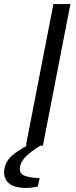

<svg xmlns="http://www.w3.org/2000/svg" viewBox="-82 -720 375 949"><path d="M46 0 182 -700H266L130 0ZM47 209Q-15 209 -41.5 182.5Q-68 156 -60 114Q-55 85 -36 62.5Q-17 40 29 13L68 -9L126 -8L125 -5Q76 25 49.5 50Q23 75 17 104Q12 132 31.5 144.5Q51 157 114 161L105 202Q90 205 75.5 207Q61 209 47 209Z"/></svg>

Font: REM Light
Style: Italic
Weight: 300
Italic angle: -11°
Designer: Octavio Pardo
Foundry: Ashler Design
Version: Version 1.005;gftools[0.9.28]